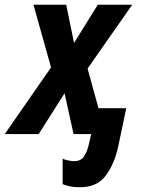

<svg xmlns="http://www.w3.org/2000/svg" viewBox="-69 -565 596 809"><path d="M268 224Q243 224 225.5 220Q208 216 195 211V104Q208 109 220.5 111.5Q233 114 244 114Q272 114 285.5 93.5Q299 73 306 40L315 0H241L203 -172L94 0H-49L146 -281L72 -545H210L243 -384L343 -545H488L300 -276L346 -109H463L430 48Q414 125 377 174.5Q340 224 268 224Z"/></svg>

Font: Noto Sans Condensed
Style: Bold Italic
Weight: 700
Width: 3
Italic angle: -12°
Designer: Monotype Design Team
Foundry: Monotype Imaging Inc.
Version: Version 2.013; ttfautohint (v1.8.4.7-5d5b)